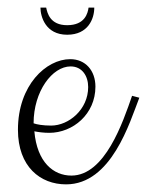

<svg xmlns="http://www.w3.org/2000/svg" viewBox="-20 -490 385 503"><path d="M153 -7C272 -7 320 -170 345 -234L326 -239C302 -170 255 -30 167 -30C120 -30 77 -65 70 -146C80 -144 94 -142 109 -142C171 -142 230 -191 230 -263C230 -305 204 -335 164 -335C101 -335 27 -267 27 -150C27 -53 86 -7 153 -7ZM165 -316C195 -316 211 -291 211 -262C211 -203 160 -161 114 -161C92 -161 76 -164 68 -167C68 -251 117 -316 165 -316ZM212 -470C210 -456 203 -424 156 -424C111 -424 104 -456 101 -470H86C86 -447 99 -399 156 -399C211 -399 227 -441 227 -470Z"/></svg>

Font: Clicker Script
Style: Regular
Weight: 400
Designer: Astigmatic (AOETI)
Foundry: Astigmatic (AOETI)
Version: Version 1.000